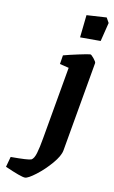

<svg xmlns="http://www.w3.org/2000/svg" viewBox="-209 -704 557 936"><g transform="rotate(10 69.5 -236.0)"><path d="M-116 147 -102 96Q-14 96 0 90Q13 83 21.5 54.5Q30 26 38 -21L101 -381L56 -392L63 -436Q88 -443 136.5 -453.5Q185 -464 194 -464Q199 -464 212 -448Q225 -432 224 -426L146 20Q141 48 108 86.5Q75 125 37 154Q-1 183 -16 183Q-35 183 -116 147ZM142 -649 241 -655 255 -630 232 -537H130Z"/></g></svg>

Font: Grenze SemiBold
Style: Italic
Weight: 600
Italic angle: -10°
Designer: Renata Polastri
Foundry: Omnibus-Type
Version: Version 1.002; ttfautohint (v1.8)